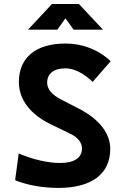

<svg xmlns="http://www.w3.org/2000/svg" viewBox="-20 -918 626 948"><path d="M269 9.8C432.6 9.8 524.4 -59.6 524.4 -182.6C524.4 -260.3 469.2 -329.6 371.6 -380.4L277.8 -428.7C236.3 -450.7 212.9 -478.5 212.9 -509.3C212.9 -555.2 246.1 -580.6 303.7 -580.6C345.7 -580.6 392.6 -556.6 437.5 -513.7L526.4 -615.7C466.8 -672.4 388.2 -703.1 303.2 -703.1C156.7 -703.1 73.2 -633.8 73.2 -512.7C73.2 -426.8 129.9 -353.5 228 -305.7L327.6 -257.3C363.8 -240.2 384.8 -213.9 384.8 -185.1C384.8 -138.7 346.2 -113.3 276.9 -113.3C216.8 -113.3 143.6 -129.9 72.3 -160.2L54.7 -28.3C113.3 -3.9 190.4 9.8 269 9.8ZM118.2 -771.5H263.2L303.2 -827.6L343.3 -771.5H488.3L369.6 -898.4H236.8Z"/></svg>

Font: CaskaydiaCove Nerd Font
Style: Bold
Weight: 700
Designer: Aaron Bell
Foundry: Saja Typeworks
Version: Version 2111.1;Nerd Fonts 2.3.0